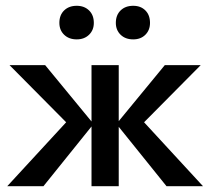

<svg xmlns="http://www.w3.org/2000/svg" viewBox="-20 -643 726 663"><path d="M555 0 382 -215 549 -418H673L446 -189V-255L681 0ZM5 0 240 -255V-189L13 -418H136L303 -215L130 0ZM296 0V-418H390V0ZM245 -507Q218 -507 201.5 -523Q185 -539 185 -564Q185 -591 201.5 -607Q218 -623 245 -623Q271 -623 287.5 -607Q304 -591 304 -564Q304 -539 287.5 -523Q271 -507 245 -507ZM440 -507Q413 -507 396.5 -523Q380 -539 380 -564Q380 -591 396.5 -607Q413 -623 440 -623Q466 -623 482 -607Q498 -591 498 -564Q498 -539 482 -523Q466 -507 440 -507Z"/></svg>

Font: Ysabeau Office SemiBold
Style: Regular
Weight: 600
Designer: Christian Thalmann (Catharsis Fonts)
Version: Version 2.001;gftools[0.9.30]; featfreeze: tnum,lnum,ss02